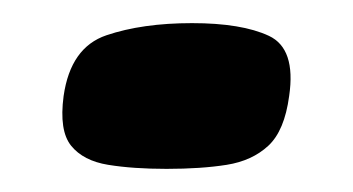

<svg xmlns="http://www.w3.org/2000/svg" viewBox="-20 -142 305 166"><path d="M35 -59Q41 -101 72 -111.5Q103 -122 146 -122Q189 -122 212.5 -111Q236 -100 230 -59Q226 -29 212 -16Q198 -3 176 0.5Q154 4 124 4Q95 4 73.5 0.5Q52 -3 41.5 -16Q31 -29 35 -59Z"/></svg>

Font: Genos Black
Style: Italic
Weight: 900
Italic angle: -8°
Version: Version 1.010